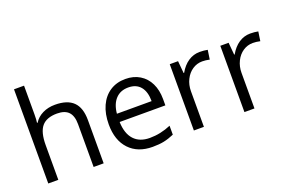

<svg xmlns="http://www.w3.org/2000/svg" viewBox="-97 -1103 2186 1456"><g transform="rotate(-20 995.5 -375.0)"><path d="M533 -349Q533 -449 484.5 -496.5Q436 -544 337 -544Q281 -544 236.5 -522Q192 -500 168 -461H163Q167 -485 167 -530V-760H86V0H167V-280Q167 -384 205.5 -430Q244 -476 329 -476Q392 -476 422 -444Q452 -412 452 -346V0H533Z M1100 -25V-97Q1016 -61 929 -61Q847 -61 802 -110Q757 -159 754 -253H1123V-304Q1123 -376 1096.5 -430.5Q1070 -485 1020.5 -515Q971 -545 905 -545Q834 -545 781 -510.5Q728 -476 699 -412.5Q670 -349 670 -263Q670 -135 738.5 -62.5Q807 10 926 10Q979 10 1017.5 2Q1056 -6 1100 -25ZM1036 -319H756Q763 -394 801.5 -435.5Q840 -477 904 -477Q968 -477 1002 -436Q1036 -395 1036 -319Z M1341 -436H1337L1328 -535H1261V0H1342V-287Q1342 -338 1363 -380.5Q1384 -423 1420 -447Q1456 -471 1499 -471Q1527 -471 1558 -464L1569 -539Q1540 -545 1505 -545Q1455 -545 1413 -517Q1371 -489 1341 -436Z M1749 -436H1745L1736 -535H1669V0H1750V-287Q1750 -338 1771 -380.5Q1792 -423 1828 -447Q1864 -471 1907 -471Q1935 -471 1966 -464L1977 -539Q1948 -545 1913 -545Q1863 -545 1821 -517Q1779 -489 1749 -436Z"/></g></svg>

Font: OpenSansMMV
Style: Regular
Weight: 400
Designer: Steve Matteson
Foundry: Ascender Corporation
Version: Version 4.000